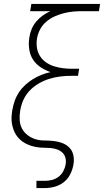

<svg xmlns="http://www.w3.org/2000/svg" viewBox="-20 -755 540 980"><path d="M166 205V168H209Q227 168 245 163.5Q263 159 278.5 147.5Q294 136 303 119Q312 102 315 84Q318 67 314 51Q310 35 298.5 24Q287 13 271 7.5Q255 2 238 0.5Q221 -1 204 -1Q187 -1 170.5 -3.5Q154 -6 138.5 -11Q123 -16 109 -23.5Q95 -31 83 -42Q71 -53 62.5 -66Q54 -79 48.5 -94.5Q43 -110 40.5 -126.5Q38 -143 39 -160Q40 -177 43 -194Q47 -217 55 -240Q63 -263 76.5 -283.5Q90 -304 108.5 -321Q127 -338 148 -351Q169 -364 192 -373Q215 -382 238 -387Q211 -396 187 -412Q163 -428 148 -451.5Q133 -475 129 -505Q125 -535 130 -565Q133 -586 141.5 -606.5Q150 -627 164.5 -644.5Q179 -662 198 -675.5Q217 -689 237 -698H134L140 -735H491L485 -698H402Q378 -698 354.5 -696Q331 -694 307 -688Q283 -682 259.5 -671.5Q236 -661 216.5 -644.5Q197 -628 185 -605.5Q173 -583 169 -559Q165 -535 168.5 -511.5Q172 -488 184 -469Q196 -450 214.5 -437Q233 -424 255 -417Q277 -410 300.5 -407Q324 -404 348 -404H384L378 -368H342Q315 -368 287 -364.5Q259 -361 231.5 -352.5Q204 -344 178 -329Q152 -314 131.5 -292.5Q111 -271 99 -244Q87 -217 83 -189Q79 -166 80.5 -142Q82 -118 92.5 -98.5Q103 -79 120.5 -65.5Q138 -52 159.5 -45Q181 -38 205 -38Q229 -38 252.5 -35.5Q276 -33 297.5 -25Q319 -17 334.5 -1Q350 15 354.5 38Q359 61 355 84Q351 109 339 133.5Q327 158 306 174.5Q285 191 259.5 198Q234 205 209 205Z"/></svg>

Font: Iosevka Slab Extralight
Style: Italic
Weight: 200
Italic angle: -9°
Monospace: yes
Designer: Belleve Invis
Foundry: Belleve Invis
Version: Version 11.1.1; ttfautohint (v1.8.3)